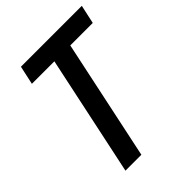

<svg xmlns="http://www.w3.org/2000/svg" viewBox="-204 -822 930 930"><g transform="rotate(-45 260.5 -357.0)"><path d="M237 -618H83L104 -714H521L500 -618H346L215 0H106Z"/></g></svg>

Font: Noto Sans UI NarrowMedium
Style: Italic
Weight: 500
Width: 4
Italic angle: -12°
Designer: Monotype Design Team
Foundry: Monotype Imaging Inc.
Version: Version 1.001